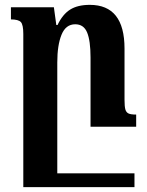

<svg xmlns="http://www.w3.org/2000/svg" viewBox="-20 -522 605 791"><path d="M353 0V-285Q353 -354 339 -388Q325 -422 290 -422Q251 -422 233.5 -379Q216 -336 216 -265V192H534V249H155H76V-382Q76 -420 66 -431Q56 -442 25 -442V-492H202L212 -419H217Q238 -463 269 -482.5Q300 -502 350 -502Q493 -502 493 -322V-111Q493 -83 496.5 -71Q500 -59 509.5 -54.5Q519 -50 541 -50V0Z"/></svg>

Font: Noto Serif Armenian SmBd Narrow
Style: Regular
Weight: 600
Width: 4
Designer: Monotype Design team
Foundry: Monotype Imaging Inc.
Version: Version 1.000